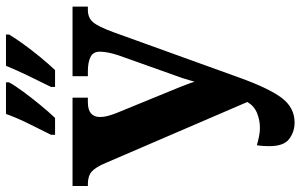

<svg xmlns="http://www.w3.org/2000/svg" viewBox="-198 -774 981 626"><g transform="rotate(-90 292.0 -460.5)"><path d="M206 10Q176 10 152.5 -7.5Q129 -25 129 -72Q129 -80 129.5 -90.5Q130 -101 132 -113Q146 -109 160.5 -106Q175 -103 188 -103Q214 -103 237 -112.5Q260 -122 273 -144L75 -604Q61 -638 46.5 -651Q32 -664 6 -664H-1V-714H287V-664H272Q224 -664 224 -624Q224 -612 227.5 -599Q231 -586 236 -573L322 -363Q327 -349 331.5 -338Q336 -327 339 -316Q342 -325 344.5 -334.5Q347 -344 351 -356L425 -564Q431 -582 434 -597.5Q437 -613 437 -625Q437 -647 419.5 -655.5Q402 -664 374 -664H357V-714H584V-664H573Q548 -664 533.5 -647.5Q519 -631 501 -582L352 -169Q317 -72 285.5 -31Q254 10 206 10ZM322 -784Q340 -820 358.5 -858.5Q377 -897 391 -931H493V-921Q483 -904 463 -876Q443 -848 419.5 -819.5Q396 -791 377 -771H322ZM166 -784Q184 -820 203 -858.5Q222 -897 234 -931H337V-921Q328 -904 307.5 -876Q287 -848 263.5 -819.5Q240 -791 221 -771H166Z"/></g></svg>

Font: Noto Serif ExtraCondensed
Style: Bold
Weight: 700
Width: 2
Designer: Monotype Design Team
Foundry: Monotype Imaging Inc.
Version: Version 2.014; ttfautohint (v1.8.4.7-5d5b)